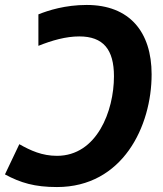

<svg xmlns="http://www.w3.org/2000/svg" viewBox="-24 -744 656 775"><path d="M326 -724C239 -724 171 -702 131 -686V-559C186 -581 242 -597 296 -597C393 -597 436 -544 436 -436C436 -296 367 -115 206 -115C146 -115 100 -136 54 -162L-4 -40C59 -6 116 11 206 11C471 11 588 -234 588 -444C588 -615 499 -724 326 -724Z"/></svg>

Font: Noto Sans
Style: Bold Italic
Weight: 700
Italic angle: -12°
Designer: Monotype Design Team
Foundry: Monotype Imaging Inc.
Version: Version 2.013